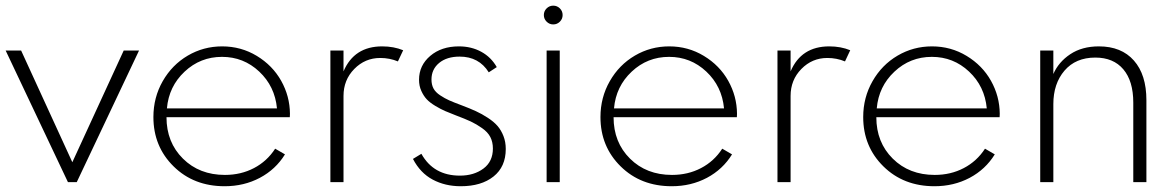

<svg xmlns="http://www.w3.org/2000/svg" viewBox="-20 -644 4158 679"><path d="M0 -465.3H54.7L235.8 -70.3L417.5 -465.3H471.7L251.5 0H220.2Z M522.5 -230Q522.5 -299.3 555.4 -356.9Q588.4 -414.6 644 -447.3Q699.7 -480 765.6 -480Q832.5 -480 888.2 -446.3Q943.8 -412.6 974.4 -358.2Q1004.9 -303.7 1005.4 -241.7Q1005.4 -233.4 1004.9 -229.5H568.8Q568.8 -140.6 627 -83Q685.1 -25.4 775.4 -25.4Q832 -25.4 878.2 -49.6Q924.3 -73.7 953.1 -118.2L987.8 -98.1Q955.1 -44.9 898.9 -15.1Q842.8 14.6 774.4 14.6Q665 14.6 593.8 -55.7Q522.5 -126 522.5 -230ZM765.1 -442.9Q688.5 -442.9 632.8 -390.6Q577.1 -338.4 570.3 -260.7H959.5Q952.1 -338.9 896.7 -390.9Q841.3 -442.9 765.1 -442.9Z M1148.4 0V-465.3H1194.8V-391.6Q1232.4 -480 1331.5 -480Q1372.6 -480 1405.8 -466.3L1387.2 -426.8Q1357.9 -439 1324.7 -439Q1271 -439 1232.9 -400.1Q1194.8 -361.3 1194.8 -304.7V0Z M1440.4 -82 1470.2 -100.1Q1513.2 -22.9 1606.4 -22.9Q1656.2 -22.9 1689.7 -47.9Q1723.1 -72.8 1723.1 -118.7Q1723.1 -141.6 1714.1 -159.2Q1705.1 -176.8 1684.8 -190.9Q1664.6 -205.1 1644.8 -214.4Q1625 -223.6 1591.3 -236.3Q1568.4 -245.1 1553.7 -251.5Q1539.1 -257.8 1519.8 -269.3Q1500.5 -280.8 1489.3 -292.7Q1478 -304.7 1470 -322.5Q1461.9 -340.3 1461.9 -361.8Q1461.9 -412.6 1501.5 -446.3Q1541 -480 1603 -480Q1647 -480 1681.9 -460.9Q1716.8 -441.9 1736.8 -406.7L1708.5 -388.2Q1673.8 -443.8 1605.5 -443.8Q1560.1 -443.8 1533 -421.4Q1505.9 -398.9 1505.9 -362.8Q1505.9 -344.7 1512.9 -331.3Q1520 -317.9 1536.6 -306.9Q1553.2 -295.9 1568.6 -289.1Q1584 -282.2 1612.8 -271.5Q1642.6 -260.3 1663.3 -250.7Q1684.1 -241.2 1705.3 -227.3Q1726.6 -213.4 1739.5 -198.5Q1752.4 -183.6 1760.5 -162.8Q1768.6 -142.1 1768.6 -117.2Q1768.6 -54.2 1725.3 -19.8Q1682.1 14.6 1609.4 14.6Q1554.2 14.6 1510.3 -8.8Q1466.3 -32.2 1440.4 -82Z M1959.5 0H1913.1V-465.3H1959.5ZM1913.1 -567.4Q1903.3 -577.1 1903.3 -590.8Q1903.3 -604.5 1913.1 -614.3Q1922.9 -624 1936.5 -624Q1950.2 -624 1960 -614.3Q1969.7 -604.5 1969.7 -590.8Q1969.7 -577.1 1960 -567.4Q1950.2 -557.6 1936.5 -557.6Q1922.9 -557.6 1913.1 -567.4Z M2103.5 -230Q2103.5 -299.3 2136.5 -356.9Q2169.4 -414.6 2225.1 -447.3Q2280.8 -480 2346.7 -480Q2413.6 -480 2469.2 -446.3Q2524.9 -412.6 2555.4 -358.2Q2585.9 -303.7 2586.4 -241.7Q2586.4 -233.4 2585.9 -229.5H2149.9Q2149.9 -140.6 2208 -83Q2266.1 -25.4 2356.4 -25.4Q2413.1 -25.4 2459.2 -49.6Q2505.4 -73.7 2534.2 -118.2L2568.8 -98.1Q2536.1 -44.9 2480 -15.1Q2423.8 14.6 2355.5 14.6Q2246.1 14.6 2174.8 -55.7Q2103.5 -126 2103.5 -230ZM2346.2 -442.9Q2269.5 -442.9 2213.9 -390.6Q2158.2 -338.4 2151.4 -260.7H2540.5Q2533.2 -338.9 2477.8 -390.9Q2422.4 -442.9 2346.2 -442.9Z M2729.5 0V-465.3H2775.9V-391.6Q2813.5 -480 2912.6 -480Q2953.6 -480 2986.8 -466.3L2968.3 -426.8Q2939 -439 2905.8 -439Q2852.1 -439 2814 -400.1Q2775.9 -361.3 2775.9 -304.7V0Z M3032.7 -230Q3032.7 -299.3 3065.7 -356.9Q3098.6 -414.6 3154.3 -447.3Q3210 -480 3275.9 -480Q3342.8 -480 3398.4 -446.3Q3454.1 -412.6 3484.6 -358.2Q3515.1 -303.7 3515.6 -241.7Q3515.6 -233.4 3515.1 -229.5H3079.1Q3079.1 -140.6 3137.2 -83Q3195.3 -25.4 3285.6 -25.4Q3342.3 -25.4 3388.4 -49.6Q3434.6 -73.7 3463.4 -118.2L3498 -98.1Q3465.3 -44.9 3409.2 -15.1Q3353 14.6 3284.7 14.6Q3175.3 14.6 3104 -55.7Q3032.7 -126 3032.7 -230ZM3275.4 -442.9Q3198.7 -442.9 3143.1 -390.6Q3087.4 -338.4 3080.6 -260.7H3469.7Q3462.4 -338.9 3407 -390.9Q3351.6 -442.9 3275.4 -442.9Z M3658.7 -465.3H3705.1V-382.3Q3723.6 -424.8 3765.1 -452.4Q3806.6 -480 3866.2 -480Q3945.8 -480 3990 -429.9Q4034.2 -379.9 4034.2 -289.6V0H3987.8V-281.2Q3987.8 -357.4 3952.6 -398.9Q3917.5 -440.4 3853.5 -440.4Q3784.2 -440.4 3744.6 -394.3Q3705.1 -348.1 3705.1 -275.9V0H3658.7Z"/></svg>

Font: Spartan MB Light
Style: Regular
Weight: 300
Designer: Matt Bailey, Mirko Velimirovic
Foundry: Matt Bailey
Version: Version 1.005